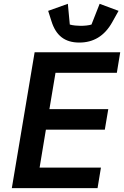

<svg xmlns="http://www.w3.org/2000/svg" viewBox="-20 -967 640 987"><path d="M481.5 0 498.9 -105.5H183.6L215.9 -300.4H518.8L536.6 -405.9H234L265.3 -592.7H580.6L598 -698.2H158L40.8 0ZM227.6 -911.2 244.3 -858.7C267.4 -784.1 312.9 -748.2 387.8 -748.2C458.8 -748.2 517 -780.5 557.5 -854L589.5 -911.2L492.2 -947.4L450.3 -840.9C437.1 -836.3 413 -834.2 394.5 -834.2C379.6 -834.2 352.6 -836.3 338.8 -840.9L328.8 -947.4Z"/></svg>

Font: Margiela Mono Italic SmBold It
Style: Regular
Weight: 600
Designer: Mike Abbink, Paul van der Laan, Pieter van Rosmalen
Foundry: Bold Monday
Version: Version 2.003 2021